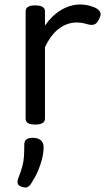

<svg xmlns="http://www.w3.org/2000/svg" viewBox="-20 -539 485 854"><path d="M136 15Q115 15 104.5 8.5Q94 2 94 -11V-489Q94 -502 104.5 -508.5Q115 -515 136 -515Q158 -515 169 -508.5Q180 -502 180 -489V-425Q195 -447 213 -464.5Q231 -482 251 -494Q271 -506 292.5 -512.5Q314 -519 336 -519Q359 -519 380.5 -513Q402 -507 413 -499Q424 -491 427 -481Q430 -471 419 -451Q412 -436 401 -431Q390 -426 374 -430Q363 -433 350.5 -436Q338 -439 321 -439Q301 -439 281.5 -432.5Q262 -426 243.5 -412.5Q225 -399 209 -378Q193 -357 180 -329V-11Q180 2 169 8.5Q158 15 136 15ZM74 291Q62 286 59 278Q56 270 61 255Q73 224 79 202Q85 180 86.5 157.5Q88 135 88 105Q88 88 97.5 81Q107 74 126 74Q149 74 161.5 85Q174 96 174 115Q174 140 167 168Q160 196 148 223.5Q136 251 120 275Q110 291 100 294Q90 297 74 291Z"/></svg>

Font: Playwrite ID
Style: Regular
Weight: 400
Designer: Veronika Burian, José Scaglione
Foundry: TypeTogether
Version: Version 1.002